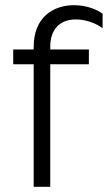

<svg xmlns="http://www.w3.org/2000/svg" viewBox="-20 -721 416 741"><path d="M31 -473H110V0H174V-473H323V-530H174V-542C174 -606 210 -646 272 -646C314 -646 352 -630 376 -612V-668C359 -681 319 -701 266 -701C186 -701 110 -655 110 -540V-530H31Z"/></svg>

Font: Roundo
Style: Regular
Weight: 400
Designer: Shiva Nallaperumal
Foundry: Indian Type Foundry
Version: Version 2.000